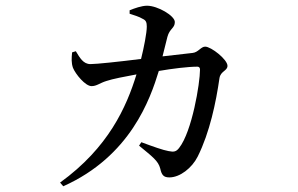

<svg xmlns="http://www.w3.org/2000/svg" viewBox="-20 -591 1040 671"><path d="M466 -82C513 -43 533 -29 540 -2C545 21 552 29 572 29C609 29 651 -4 671 -44C713 -128 735 -234 747 -318C751 -343 775 -343 775 -361C775 -383 718 -428 697 -428C682 -428 673 -408 653 -406L548 -394L565 -462C573 -492 591 -492 591 -514C591 -536 531 -571 494 -571C475 -571 450 -562 433 -555V-543C448 -538 466 -533 479 -525C490 -520 493 -513 493 -498C493 -476 483 -425 473 -385C393 -375 317 -367 296 -367C271 -367 259 -389 245 -412L232 -408C230 -388 229 -371 235 -354C244 -332 278 -290 300 -290C318 -290 329 -301 352 -308C372 -315 419 -324 457 -331C422 -217 359 -75 190 47L201 60C436 -45 505 -245 535 -343C581 -351 637 -358 670 -358C676 -358 679 -354 679 -348C679 -300 651 -131 606 -74C596 -61 588 -59 569 -63C551 -66 514 -79 474 -94Z"/></svg>

Font: Noto Serif CJK SC Medium
Style: Regular
Weight: 500
Designer: Ryoko NISHIZUKA 西塚涼子 (kana & ideographs); Frank Grießhammer (Latin, Greek & Cyrillic); Wenlong ZHANG 张文龙 (bopomofo); San
Foundry: Adobe
Version: Version 2.001;hotconv 1.1.0;makeotfexe 2.6.0